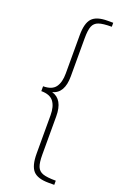

<svg xmlns="http://www.w3.org/2000/svg" viewBox="-176 -893 676 1042"><g transform="rotate(20 162.0 -372.0)"><path d="M169 -488Q169 -390 103 -373Q169 -355 169 -257V-36Q169 10 178 32.5Q187 55 211 63.5Q235 72 286 72V96H253Q189 96 163.5 67.5Q138 39 138 -31V-252Q138 -303 117 -330.5Q96 -358 46 -358V-386Q97 -386 117.5 -414Q138 -442 138 -493V-714Q138 -784 164 -812Q190 -840 253 -840H286V-817Q235 -817 211 -808.5Q187 -800 178 -777.5Q169 -755 169 -708Z"/></g></svg>

Font: Bitter Pro ExtraLight
Style: Regular
Weight: 275
Designer: Sol Matas, and Bitter project Authors
Foundry: Sol Matas
Version: Version 1.010